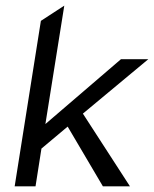

<svg xmlns="http://www.w3.org/2000/svg" viewBox="-20 -661 546 681"><path d="M32 0H106L127 -134L220 -212L345 0H441L274 -258L506 -451H409L141 -221L208 -641L125 -587Z"/></svg>

Font: Charger Pro
Style: NarObl
Weight: 400
Designer: Jasper
Foundry: Cannot Into Space Fonts
Version: Version 1.09